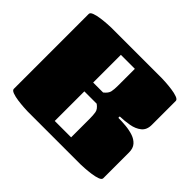

<svg xmlns="http://www.w3.org/2000/svg" viewBox="-149 -872 1078 1078"><g transform="rotate(45 390.0 -332.5)"><path d="M565 -346V-335Q594 -335 625.5 -332Q657 -329 684 -320Q711 -311 728 -292Q745 -273 745 -240V-35Q745 -24 726 -17Q707 -10 681 -6.5Q655 -3 632 -1.5Q609 0 600 0H180Q171 0 148 -1.5Q125 -3 99 -6.5Q73 -10 54 -17Q35 -24 35 -35V-630Q35 -641 54 -648Q73 -655 99 -658.5Q125 -662 148 -663.5Q171 -665 180 -665H581Q590 -665 613 -663.5Q636 -662 662 -658.5Q688 -655 707 -648Q726 -641 726 -630V-440Q726 -400 701 -380Q676 -360 639 -353.5Q602 -347 565 -346ZM325 -375H404Q428 -394 432 -413Q436 -432 436 -460V-595H325ZM325 -70H455V-218Q455 -246 451.5 -266.5Q448 -287 423 -305H325Z"/></g></svg>

Font: Gajraj One
Style: Regular
Weight: 400
Designer: Saurabh Sharma
Foundry: Saurabh Sharma
Version: Version 1.000